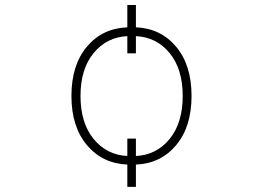

<svg xmlns="http://www.w3.org/2000/svg" viewBox="-20 -644 1040 765"><path d="M487.3 -22.5V-91.8H521.5V-22.5Q603.5 -26.4 655.8 -90.3Q708 -154.3 708 -261.7Q708 -369.1 655.8 -432.6Q603.5 -496.1 521.5 -500V-431.6H487.3V-500Q405.3 -496.1 353 -432.6Q300.8 -369.1 300.8 -261.7Q300.8 -154.3 353 -90.3Q405.3 -26.4 487.3 -22.5ZM521.5 11.7V100.6H487.3V11.7Q388.7 7.8 326.7 -65.4Q264.6 -138.7 264.6 -261.7Q264.6 -384.8 326.2 -458Q387.7 -531.2 487.3 -535.2V-624H521.5V-535.2Q620.1 -531.2 681.6 -458Q743.2 -384.8 743.2 -261.7Q743.2 -138.7 681.6 -65.4Q620.1 7.8 521.5 11.7Z"/></svg>

Font: Gen Shin Gothic Monospace ExtraLight
Style: Regular
Weight: 200
Designer: [Source Han Sans]
Ryoko NISHIZUKA  (kana & ideographs); Paul D. Hunt (Latin, Greek & Cyrillic); Wenlong ZHANG  (bopomofo
Version: Version 1.002.20150607